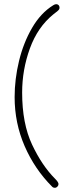

<svg xmlns="http://www.w3.org/2000/svg" viewBox="-20 -769 355 919"><path d="M230 125Q146 41 98 -69.5Q50 -180 50 -304Q50 -390 71 -477Q92 -564 133.5 -635.5Q175 -707 235 -744Q243 -749 249 -749Q256 -749 260.5 -744.5Q265 -740 265 -732Q265 -726 261 -721.5Q257 -717 249 -711Q241 -705 235 -700Q160 -639 123 -537Q86 -435 86 -326Q86 -178 133.5 -77Q181 24 244 87Q260 103 260 112Q260 119 254.5 124.5Q249 130 243 130Q235 130 230 125Z"/></svg>

Font: Mali ExtraLight
Style: Regular
Weight: 275
Version: Version 1.000; ttfautohint (v1.6)